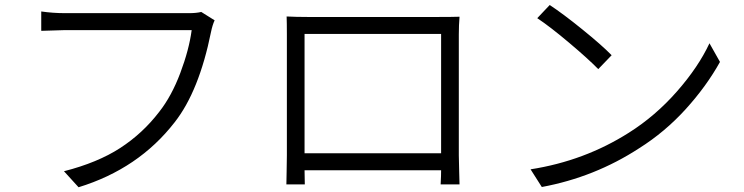

<svg xmlns="http://www.w3.org/2000/svg" viewBox="-20 -748 3040 784"><path d="M801.8 -699.2 856.4 -665Q847.7 -646.5 841.8 -618.2Q793 -376 693.4 -249Q545.9 -58.6 300.8 16.6L241.2 -48.8Q378.9 -84 470.7 -143.6Q562.5 -203.1 629.9 -291Q680.7 -355.5 716.3 -450.2Q752 -544.9 762.7 -625H244.1Q224.6 -625 148.4 -622.1V-701.2Q196.3 -694.3 245.1 -694.3H752.9Q781.2 -694.3 801.8 -699.2Z M1781.2 -609.4H1223.6V-122.1H1781.2ZM1853.5 -607.4V-113.3Q1853.5 -95.7 1855 -47.4Q1856.4 1 1856.4 4.9H1779.3Q1779.3 1 1779.8 -6.8Q1780.3 -14.6 1780.8 -28.8Q1781.2 -43 1781.2 -52.7H1223.6L1224.6 4.9H1149.4Q1149.4 0 1150.4 -47.4Q1151.4 -94.7 1151.4 -113.3V-607.4Q1151.4 -656.2 1150.4 -680.7Q1189.5 -678.7 1236.3 -678.7H1769.5Q1827.1 -678.7 1856.4 -679.7Q1853.5 -644.5 1853.5 -607.4Z M2173.8 -673.8 2224.6 -727.5Q2278.3 -692.4 2357.9 -627.9Q2437.5 -563.5 2477.5 -522.5L2422.9 -465.8Q2381.8 -507.8 2304.2 -573.2Q2226.6 -638.7 2173.8 -673.8ZM2192.4 15.6 2146.5 -56.6Q2366.2 -90.8 2547.9 -206.1Q2656.2 -274.4 2744.1 -374.5Q2832 -474.6 2877 -571.3L2919.9 -495.1Q2865.2 -396.5 2780.3 -302.7Q2695.3 -209 2589.8 -142.6Q2408.2 -24.4 2192.4 15.6Z"/></svg>

Font: GenEi Gothic M SemiLight
Style: Regular
Weight: 350
Designer: o_tamon (Modified); [Source Han Sans]
Ryoko NISHIZUKA  (kana & ideographs); Paul D. Hunt (Latin, Greek & Cyrillic); Wenl
Version: Version 1.1a;Original Version 1.004